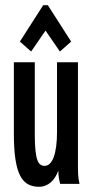

<svg xmlns="http://www.w3.org/2000/svg" viewBox="-20 -703 353 734"><path d="M99 -506 154 -586 209 -506 252 -544 163 -683H145L56 -544ZM130 11C164 11 190 -14 203 -51C203 -29 206 -16 210 0H284C278 -24 278 -47 278 -72V-465H198V-199C198 -115 180 -69 151 -69C127 -69 113 -87 113 -190V-465H33V-199C32 -30 67 11 130 11Z"/></svg>

Font: Inconsolata ExtraCondensed
Style: Bold
Weight: 700
Width: 2
Monospace: yes
Designer: Raph Levien, Cyreal, Brenton Simpson
Foundry: Raph Levien, Cyreal, Google
Version: Version 3.100